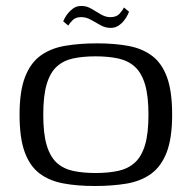

<svg xmlns="http://www.w3.org/2000/svg" viewBox="-20 -613 639 640"><path d="M295.6 7Q236.5 7 190.1 -1.8Q143.8 -10.6 111.4 -35.2Q79 -59.9 62.1 -106.8Q45.2 -153.6 45.2 -230.7Q45.2 -309.4 63.6 -356.6Q81.9 -403.8 115.9 -428.1Q149.8 -452.4 197.6 -460.4Q245.4 -468.5 303.7 -468.5Q362.9 -468.5 409.2 -459.7Q455.5 -450.9 487.8 -426.2Q520.1 -401.6 537 -354.7Q553.8 -307.9 553.8 -230.7Q553.8 -152.1 535.5 -104.9Q517.1 -57.7 483.3 -33.4Q449.5 -9.1 402.1 -1Q354.7 7 295.6 7ZM298.5 -36.3Q341.1 -36.3 374 -43.4Q406.8 -50.5 429.3 -70.8Q451.8 -91.1 463.4 -129.5Q474.9 -167.8 474.9 -230.7Q474.9 -293.2 463.4 -331.8Q451.8 -370.4 429.3 -390.7Q406.8 -411 374 -418.1Q341.1 -425.2 298.5 -425.2Q256 -425.2 223.4 -418.1Q190.8 -411 168.8 -390.7Q146.8 -370.4 135.5 -331.8Q124.2 -293.2 124.2 -230.7Q124.2 -167.8 135.5 -129.5Q146.8 -91.1 168.8 -70.8Q190.8 -50.5 223.4 -43.4Q256 -36.3 298.5 -36.3ZM348.9 -520Q331.4 -519.8 315.2 -529Q299.1 -538.3 282.5 -547.4Q266 -556.4 249.2 -555.9Q232.2 -555.9 221.9 -545.5Q211.6 -535.1 207.6 -527.8L190.7 -541.8Q191.4 -544 195.4 -551.9Q199.5 -559.8 207 -569.2Q214.5 -578.5 225.2 -585.8Q235.9 -593.1 250.7 -593.1Q268.2 -593.6 284.4 -584Q300.5 -574.3 316.3 -565Q332.1 -555.8 347.7 -555.8Q368.5 -555.8 379 -567.8Q389.5 -579.8 393.3 -588.1L410.2 -573.7Q409.5 -571.5 405.3 -563.1Q401.2 -554.8 393.9 -545.1Q386.6 -535.4 375.3 -527.7Q364 -520 348.9 -520Z"/></svg>

Font: Genos Thin
Style: Regular
Weight: 100
Designer: Robert E. Leuschke
Foundry: Robert E. Leuschke
Version: Version 1.010